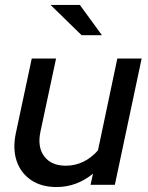

<svg xmlns="http://www.w3.org/2000/svg" viewBox="-20 -745 596 774"><path d="M208 9Q147 9 105.5 -19Q64 -47 47.5 -95Q31 -143 43 -204L108 -509H206L143 -214Q130 -152 158.5 -114.5Q187 -77 245 -77Q283 -77 316 -93Q349 -109 375 -139L453 -509H551L443 0H345L355 -45Q289 9 208 9ZM309 -603 184 -725H302L391 -603Z"/></svg>

Font: Red Hat Display SemiBold
Style: Italic
Weight: 600
Italic angle: -12°
Designer: Pentagram, MCKL
Foundry: Pentagram, MCKL
Version: Version 1.023